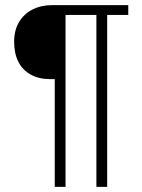

<svg xmlns="http://www.w3.org/2000/svg" viewBox="-20 -727 554 747"><path d="M193 0V-419H177Q132 -419 100 -436.5Q68 -454 51.5 -486.5Q35 -519 35 -565Q35 -609 54 -641Q73 -673 106.5 -690Q140 -707 182 -707H479V-669H397V0H355V-669H235V0Z"/></svg>

Font: Onest Thin
Style: Regular
Weight: 250
Designer: Dmitri Voloshin, Andrey Kudryavtsev
Foundry: Dmitri Voloshin, Andrey Kudryavtsev
Version: Version 1.000;gftools[0.9.33]